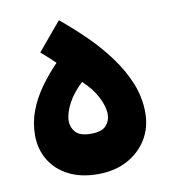

<svg xmlns="http://www.w3.org/2000/svg" viewBox="-68 -605 593 669"><g transform="rotate(-10 229.0 -270.0)"><path d="M226.7 -137.4Q188.3 -137.4 172.7 -154.2Q157.2 -171.1 157.2 -194.1Q157.2 -220.9 175 -255.1Q192.9 -289.2 226.7 -320.7Q260.9 -289.1 278 -255.2Q295.2 -221.4 295.2 -194.1Q295.2 -171.1 279.8 -154.2Q264.5 -137.4 226.7 -137.4ZM226.7 5.4Q285.9 5.4 330.5 -18.5Q375 -42.4 400.1 -83.7Q425.1 -125 425.1 -177.1Q425.1 -231.6 404.1 -282.9Q383.1 -334.1 348.1 -380.9Q313.2 -427.7 270.6 -469.3Q227.9 -510.8 184.5 -546.4L101.1 -447Q113.9 -436.2 126.6 -424.5Q139.2 -412.9 150.7 -401.8Q117.4 -367.4 90.6 -329.9Q63.8 -292.3 48.4 -251.4Q33 -210.5 33 -165.4Q33 -117.6 55.7 -78.8Q78.4 -40 121.9 -17.3Q165.3 5.4 226.7 5.4Z"/></g></svg>

Font: Estedad-FD VF
Style: Regular
Weight: 100
Designer: Amin Abedi
Version: Version 7.3